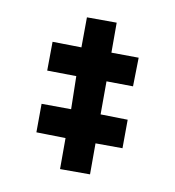

<svg xmlns="http://www.w3.org/2000/svg" viewBox="-99 -727 749 821"><g transform="rotate(-15 275.0 -316.0)"><path d="M360 -642 304 -524 191 -579 137 -466 251 -411 193 -280 77 -335 24 -223 138 -167 81 -45 199 10 256 -112 362 -62 415 -174 309 -226 370 -356 474 -306 529 -418 422 -469 477 -587Z"/></g></svg>

Font: Noto Sans Condensed Black
Style: Regular
Weight: 900
Width: 3
Designer: Monotype Design Team
Foundry: Monotype Imaging Inc.
Version: Version 2.013